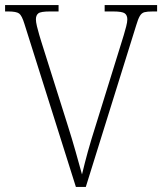

<svg xmlns="http://www.w3.org/2000/svg" viewBox="-20 -734 637 754"><path d="M76 -640Q66 -673 55 -681Q44 -689 12 -689H0V-714H210V-689H176Q140 -689 130.5 -681.5Q121 -674 121 -658Q121 -648 125 -631Q129 -614 134 -597.5Q139 -581 142 -571L244 -248Q264 -185 277 -138.5Q290 -92 302 -49Q313 -95 325 -138.5Q337 -182 358 -248L458 -570Q461 -579 466 -596Q471 -613 475.5 -630Q480 -647 480 -658Q480 -674 470 -681.5Q460 -689 424 -689H391V-714H597V-689H580Q558 -689 547 -686Q536 -683 529 -671Q522 -659 515 -635L317 0H278Z"/></svg>

Font: Noto Serif Tamil SemiCondensed ExtraLight
Style: Regular
Weight: 200
Width: 4
Designer: Indian Type Foundry, Tom Grace, and the Monotype Design Team
Foundry: Monotype Imaging Inc.
Version: Version 2.004; ttfautohint (v1.8.4.7-5d5b)